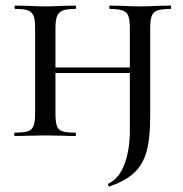

<svg xmlns="http://www.w3.org/2000/svg" viewBox="-20 -488 657 689"><path d="M369 171Q406 154 426 103Q446 52 446 -22V-385Q446 -415 441 -429.5Q436 -444 421 -450Q406 -456 375 -456Q372 -456 372 -462Q372 -468 375 -468L420 -467Q458 -465 484 -465Q507 -465 545 -467L592 -468Q594 -468 594 -462Q594 -456 592 -456Q560 -456 545 -450.5Q530 -445 524.5 -431Q519 -417 519 -387V-69Q519 7 506.5 54Q494 101 462.5 131Q431 161 373 181Q371 182 368.5 177Q366 172 369 171ZM33 -12Q65 -12 80 -17Q95 -22 100.5 -36.5Q106 -51 106 -81V-387Q106 -417 100.5 -431Q95 -445 80.5 -450.5Q66 -456 35 -456Q32 -456 32 -462Q32 -468 35 -468L80 -467Q118 -465 142 -465Q166 -465 206 -467L250 -468Q253 -468 253 -462Q253 -456 250 -456Q219 -456 204.5 -450Q190 -444 184.5 -429.5Q179 -415 179 -385V-81Q179 -51 184 -36.5Q189 -22 203.5 -17Q218 -12 250 -12Q253 -12 253 -6Q253 0 250 0Q221 0 205 -1L142 -2L80 -1Q63 0 33 0Q31 0 31 -6Q31 -12 33 -12ZM140 -246H479V-226H140Z"/></svg>

Font: Cormorant SC Medium
Style: Regular
Weight: 500
Designer: Christian Thalmann (Catharsis Fonts)
Foundry: Catharsis Fonts
Version: Version 4.000